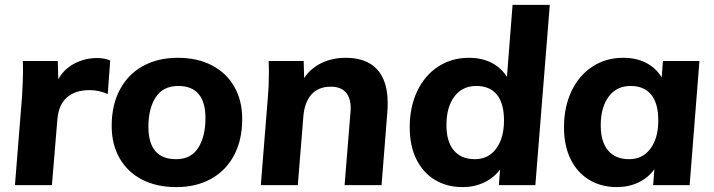

<svg xmlns="http://www.w3.org/2000/svg" viewBox="-20 -756 2917 784"><path d="M430 -509 420 -372Q384 -388 346 -388Q286 -388 252 -357Q218 -326 214 -265L192 0H41L70 -362Q74 -432 74 -467Q74 -494 73 -507H216L218 -432Q240 -473 283 -496Q326 -519 376 -519Q408 -519 430 -509Z M436 -242Q436 -327 469.5 -390Q503 -453 564 -486.5Q625 -520 706 -520Q786 -520 845.5 -489Q905 -458 937 -401.5Q969 -345 969 -270Q969 -184 935.5 -121.5Q902 -59 841.5 -25.5Q781 8 700 8Q619 8 559.5 -23Q500 -54 468 -110.5Q436 -167 436 -242ZM819 -274Q819 -339 791 -372Q763 -405 708 -405Q646 -405 616 -359Q586 -313 586 -239Q586 -106 699 -106Q760 -106 789.5 -152.5Q819 -199 819 -274Z M1563 -336Q1563 -314 1562 -303L1538 0H1387L1411 -296Q1412 -302 1412 -314Q1412 -357 1391.5 -379.5Q1371 -402 1331 -402Q1280 -402 1252 -370.5Q1224 -339 1219 -284L1196 0H1045L1074 -362Q1078 -405 1078 -459Q1078 -491 1077 -507H1220L1222 -437Q1247 -476 1291.5 -498Q1336 -520 1392 -520Q1476 -520 1519.5 -473Q1563 -426 1563 -336Z M2225 -736 2166 0H2017L2022 -64Q1997 -30 1957 -11Q1917 8 1869 8Q1805 8 1756 -21.5Q1707 -51 1680 -106Q1653 -161 1653 -236Q1653 -319 1683.5 -383.5Q1714 -448 1769 -484Q1824 -520 1895 -520Q1947 -520 1986.5 -500Q2026 -480 2050 -442L2073 -736ZM2038 -264Q2038 -334 2009 -369.5Q1980 -405 1925 -405Q1868 -405 1835.5 -362Q1803 -319 1803 -245Q1803 -178 1833 -142Q1863 -106 1919 -106Q1974 -106 2006 -149Q2038 -192 2038 -264Z M2836 -507 2796 0H2647L2652 -65Q2627 -30 2587 -11Q2547 8 2499 8Q2435 8 2386 -21.5Q2337 -51 2310 -106Q2283 -161 2283 -236Q2283 -319 2313.5 -383.5Q2344 -448 2399 -484Q2454 -520 2525 -520Q2578 -520 2618 -499.5Q2658 -479 2682 -440L2687 -507ZM2668 -264Q2668 -334 2639 -369.5Q2610 -405 2555 -405Q2498 -405 2465.5 -361.5Q2433 -318 2433 -244Q2433 -177 2463 -141.5Q2493 -106 2549 -106Q2604 -106 2636 -149Q2668 -192 2668 -264Z"/></svg>

Font: Muli ExtraBold
Style: Italic
Weight: 800
Italic angle: -4.541°
Designer: Vernon Adams
Foundry: Vernon Adams
Version: Version 2.000